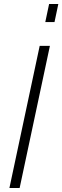

<svg xmlns="http://www.w3.org/2000/svg" viewBox="-20 -938 311 958"><path d="M178 -709H229L78 0H27ZM206 -828 225 -918H271L252 -828Z"/></svg>

Font: Raleway Light
Style: Italic
Weight: 300
Italic angle: -12°
Designer: Matt McInerney, Pablo Impallari, Rodrigo Fuenzalida
Foundry: Matt McInerney, Pablo Impallari, Rodrigo Fuenzalida
Version: Version 4.026